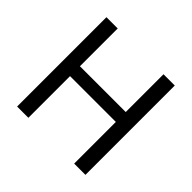

<svg xmlns="http://www.w3.org/2000/svg" viewBox="-172 -900 1085 1085"><g transform="rotate(45 370.5 -357.0)"><path d="M643 0H553V-333H187V0H97V-714H187V-412H553V-714H643Z"/></g></svg>

Font: Noto Sans Gunjala Gondi
Style: Regular
Weight: 400
Designer: Ek Type
Foundry: Ek Type
Version: Version 1.004